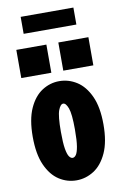

<svg xmlns="http://www.w3.org/2000/svg" viewBox="-97 -932 643 997"><g transform="rotate(-10 225.0 -433.0)"><path d="M224 11Q175 11 132.8 -16.2Q90.5 -43.5 64.5 -101.5Q38.5 -159.5 38.5 -251Q38.5 -342 64.5 -399.8Q90.5 -457.5 132.8 -484.8Q175 -512 224 -512Q273 -512 315.8 -484.8Q358.5 -457.5 385 -399.8Q411.5 -342 411.5 -251Q411.5 -159.5 385 -101.5Q358.5 -43.5 315.8 -16.2Q273 11 224 11ZM224 -107.5Q234 -107.5 242.2 -119Q250.5 -130.5 255.8 -161.5Q261 -192.5 261 -251Q261 -333 249.8 -363.2Q238.5 -393.5 224 -393.5Q209.5 -393.5 198.2 -364Q187 -334.5 187 -251Q187 -193 192.2 -162Q197.5 -131 206 -119.2Q214.5 -107.5 224 -107.5ZM33 -710.5H191.5V-562H33ZM254.5 -710.5H413V-562H254.5ZM85 -786V-875.5H363V-786Z"/></g></svg>

Font: Trispace Condensed
Style: Bold
Weight: 700
Width: 3
Designer: Tyler Finck
Foundry: Etcetera Type Company
Version: Version 1.210; ttfautohint (v1.8.3)